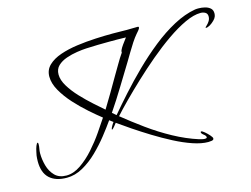

<svg xmlns="http://www.w3.org/2000/svg" viewBox="-95 -753 1326 1015"><g transform="rotate(-15 568.0 -245.0)"><path d="M929 103Q892 103 845 87Q798 71 747 44.5Q696 18 646.5 -12.5Q597 -43 554 -72Q511 -101 482 -122Q479 -118 468.5 -105Q458 -92 454 -92Q454 -92 453.5 -92.5Q453 -93 453 -94Q453 -99 460.5 -112Q468 -125 472 -129L452 -144Q429 -111 397 -70.5Q365 -30 327 7Q289 44 246 68Q203 92 158 92Q97 92 64 61.5Q31 31 31 -31Q31 -39 31.5 -47Q32 -55 33 -63Q34 -67 37 -82.5Q40 -98 45.5 -112.5Q51 -127 56 -127Q58 -127 58.5 -123Q59 -119 59 -118Q59 -106 56.5 -94Q54 -82 54 -69Q54 -36 63.5 -1.5Q73 33 96 56.5Q119 80 159 80Q198 80 237.5 53Q277 26 312.5 -14Q348 -54 376.5 -95.5Q405 -137 424 -166Q396 -188 359 -220.5Q322 -253 287 -291.5Q252 -330 229 -370.5Q206 -411 206 -448Q206 -485 231.5 -509.5Q257 -534 299 -548.5Q341 -563 392 -570Q443 -577 494.5 -579.5Q546 -582 589 -582Q612 -582 631.5 -581.5Q651 -581 665 -581Q680 -581 695 -581.5Q710 -582 725 -582Q731 -582 731 -578Q731 -571 722.5 -561.5Q714 -552 710 -547Q697 -532 681.5 -508.5Q666 -485 652 -461Q638 -437 627 -419Q590 -359 553 -298Q516 -237 476 -178L497 -160Q534 -204 582 -257.5Q630 -311 685.5 -365.5Q741 -420 801 -468Q861 -516 922.5 -549Q984 -582 1042 -592Q1047 -593 1052.5 -593Q1058 -593 1063 -593Q1078 -593 1095 -589Q1112 -585 1124 -575Q1136 -565 1136 -546Q1136 -537 1133 -529Q1130 -520 1119 -509Q1108 -498 1095.5 -490.5Q1083 -483 1073 -483Q1071 -483 1071 -484Q1071 -487 1079 -494Q1087 -501 1094.5 -512.5Q1102 -524 1102 -538Q1102 -554 1090.5 -560.5Q1079 -567 1065 -567Q1028 -567 979.5 -544.5Q931 -522 877 -484.5Q823 -447 768.5 -401Q714 -355 664 -308Q614 -261 573.5 -220Q533 -179 508 -151Q561 -108 623 -63Q685 -18 752 18.5Q819 55 885 76Q892 78 900.5 80Q909 82 916 82Q919 82 923 81Q927 80 927 76Q927 68 915 59Q903 50 903 43Q903 39 907 39Q912 39 924.5 49.5Q937 60 948 72.5Q959 85 959 91Q959 100 946.5 101.5Q934 103 929 103ZM448 -203Q472 -242 495.5 -282Q519 -322 542 -362Q559 -390 575 -418Q591 -446 609 -472V-476Q609 -484 617.5 -497.5Q626 -511 636.5 -524.5Q647 -538 651 -544Q628 -545 605 -545Q582 -545 559 -545Q496 -545 433 -542Q412 -541 382 -536.5Q352 -532 323 -522Q294 -512 275 -494Q256 -476 256 -446Q256 -416 277 -381.5Q298 -347 329.5 -313.5Q361 -280 393.5 -251Q426 -222 448 -203Z"/></g></svg>

Font: Bonheur Royale
Style: Regular
Weight: 400
Designer: Robert E. Leuschke
Foundry: Robert E. Leuschke
Version: Version 1.010; ttfautohint (v1.8.3)